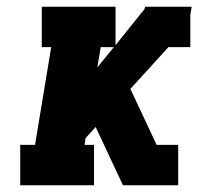

<svg xmlns="http://www.w3.org/2000/svg" viewBox="-20 -550 640 570"><path d="M40 0V-120H84L132 -410H104V-530H323V-416L409 -523L411 -530H549L545 -506V-410H480L367 -286L445 -120H509V0H345L264 -173L234 -140L231 -120H259V0ZM269 -350 318 -410H279Z"/></svg>

Font: Iosevka Slab Heavy Extended
Style: Italic
Weight: 900
Width: 7
Italic angle: -9°
Monospace: yes
Designer: Belleve Invis
Foundry: Belleve Invis
Version: Version 11.1.0; ttfautohint (v1.8.3)